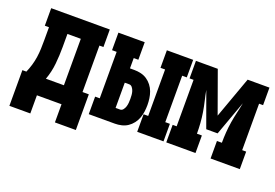

<svg xmlns="http://www.w3.org/2000/svg" viewBox="-91 -793 1682 1173"><g transform="rotate(20 750.0 -206.0)"><path d="M34 118V-114H60Q71 -139 79 -166Q87 -193 91 -220.5Q95 -248 96 -275.5Q97 -303 97 -331V-416H70V-530H451V-416H425V-114H466V118H330V0H170V118ZM187 -114H304V-416H217V-331Q217 -276 211.5 -221Q206 -166 187 -114Z M822 0V-114H852V-416H822V-530H993V-416H963V-114H993V0ZM507 0V-114H537V-416H507V-530H678V-416H648V-349H677Q698 -349 719.5 -344Q741 -339 759 -327Q777 -315 790.5 -297.5Q804 -280 811.5 -259.5Q819 -239 822 -217.5Q825 -196 825 -174Q825 -153 822 -131Q819 -109 811.5 -89Q804 -69 790.5 -51.5Q777 -34 759 -22Q741 -10 719.5 -5Q698 0 677 0ZM648 -92H677Q689 -92 697 -102.5Q705 -113 708.5 -125Q712 -137 713 -149.5Q714 -162 714 -174Q714 -187 713 -199.5Q712 -212 708.5 -223.5Q705 -235 697 -245.5Q689 -256 677 -256H648Z M1011 0V-114H1037V-416H1011V-530H1153L1250 -261L1347 -530H1489V-416H1463V-114H1489V0H1299V-114H1331Q1331 -148 1333.5 -182.5Q1336 -217 1341.5 -251Q1347 -285 1355 -318.5Q1363 -352 1369 -385L1287 -159H1213L1131 -385Q1137 -352 1145 -318.5Q1153 -285 1158.5 -251Q1164 -217 1166.5 -182.5Q1169 -148 1169 -114H1201V0Z"/></g></svg>

Font: Iosevka Slab Heavy
Style: Regular
Weight: 900
Monospace: yes
Designer: Belleve Invis
Foundry: Belleve Invis
Version: Version 11.1.0; ttfautohint (v1.8.3)